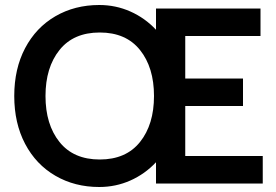

<svg xmlns="http://www.w3.org/2000/svg" viewBox="-20 -734 1106 768"><path d="M1031 -110V0H604V-85Q560 -38 501.5 -12Q443 14 377 14Q279 14 201.5 -31Q124 -76 80.5 -158.5Q37 -241 37 -350Q37 -459 80.5 -541.5Q124 -624 201.5 -669Q279 -714 377 -714Q443 -714 501.5 -688Q560 -662 604 -615V-700H1022V-590H721V-420H952V-310H721V-110ZM596 -350Q596 -464 540 -534Q484 -604 379 -604Q274 -604 218 -534Q162 -464 162 -350Q162 -236 218 -166Q274 -96 379 -96Q484 -96 540 -166Q596 -236 596 -350Z"/></svg>

Font: Cabin SemiBold
Style: Regular
Weight: 600
Designer: Pablo Impallari
Foundry: Pablo Impallari. http://www.impallari.com Igino Marini. http://www.ikern.com
Version: Version 2.001